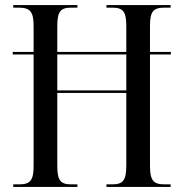

<svg xmlns="http://www.w3.org/2000/svg" viewBox="-20 -734 721 754"><path d="M32 0H284V-10H260C217 -10 205 -26 205 -83V-369H476V-85C476 -26 464 -10 420 -10H398V0H650V-10H626C582 -10 569 -26 569 -83V-520H651V-530H569V-632C569 -689 582 -704 626 -704H650V-714H398V-704H420C464 -704 476 -688 476 -631V-530H205V-631C205 -688 217 -704 260 -704H284V-714H32V-704H53C98 -704 112 -689 112 -631V-530H30V-520H112V-83C112 -26 99 -10 56 -10H32ZM205 -379V-520H476V-379Z"/></svg>

Font: Noto Serif Display Condensed
Style: Regular
Weight: 400
Width: 3
Designer: Monotype Design Team
Foundry: Monotype Imaging Inc.
Version: Version 2.009